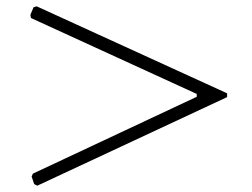

<svg xmlns="http://www.w3.org/2000/svg" viewBox="-20 -551 796 607"><path d="M78 -494 602 -254V-245L84 -2L80 7L88 31L98 36L698 -244V-256L96 -531L86 -528L76 -504Z"/></svg>

Font: Neo Euler
Style: Euler
Weight: 500
Designer: Hermann Zapf
Version: Version 000.002